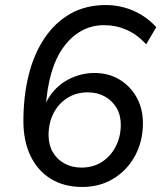

<svg xmlns="http://www.w3.org/2000/svg" viewBox="-20 -734 641 763"><path d="M307 9Q235 9 182.5 -23Q130 -55 101.5 -114Q73 -173 73 -253Q73 -352 94 -436Q115 -520 157 -582.5Q199 -645 260 -679.5Q321 -714 401 -714Q438 -714 474.5 -704Q511 -694 543.5 -674Q576 -654 601 -626L561 -558Q525 -597 483 -615.5Q441 -634 394 -634Q344 -634 303 -611Q262 -588 231.5 -545.5Q201 -503 183.5 -442Q166 -381 162 -305L159 -275H149Q157 -328 188 -366Q219 -404 263.5 -424Q308 -444 355 -444Q412 -444 455.5 -417.5Q499 -391 523.5 -346Q548 -301 548 -245Q548 -173 517 -115.5Q486 -58 431.5 -24.5Q377 9 307 9ZM303 -68Q350 -68 385 -90.5Q420 -113 440 -152Q460 -191 460 -238Q460 -277 443 -305.5Q426 -334 396.5 -350.5Q367 -367 329 -367Q283 -367 247.5 -344.5Q212 -322 192.5 -283.5Q173 -245 173 -197Q173 -159 189.5 -130Q206 -101 236 -84.5Q266 -68 303 -68Z"/></svg>

Font: Nunito Sans 12pt Medium
Style: Italic
Weight: 500
Italic angle: -9°
Designer: Vernon Adams
Foundry: Vernon Adams
Version: Version 3.101;gftools[0.9.27]